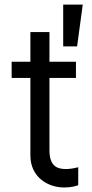

<svg xmlns="http://www.w3.org/2000/svg" viewBox="-20 -817 404 844"><path d="M313.9 -545.5H197.4V-676.1H113.6V-545.5H31.2V-474.4H113.6V-133.5C113.6 -38.4 190.3 7.1 261.4 7.1C292.6 7.1 312.5 1.4 323.9 -2.8V-81.7C306.1 -77.4 288.4 -73.9 269.9 -73.9C233 -73.9 197.4 -85.2 197.4 -156.2V-474.4H313.9ZM257.8 -612.9H318.9L343.8 -796.9H257.8Z"/></svg>

Font: Magic Ui Pro
Style: Regular
Weight: 400
Designer: Stefan Endress, Andreas Faust
Version: Version 1.000;FEAKit 1.0